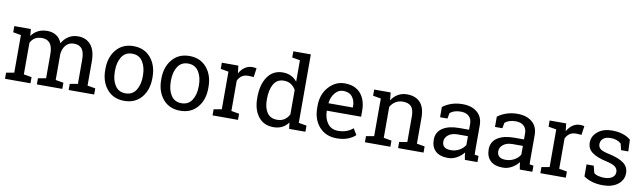

<svg xmlns="http://www.w3.org/2000/svg" viewBox="-43 -1324 6357 1896"><g transform="rotate(10 3136.0 -376.0)"><path d="M24.4 -61.5 104 -75.2V-452.6L24.4 -466.3V-528.3H190.4L196.8 -459.5Q222.2 -497.1 262.2 -517.6Q302.2 -538.1 355 -538.1Q407.7 -538.1 445.6 -513.7Q483.4 -489.3 502.4 -440.4Q527.3 -485.4 568.4 -511.7Q609.4 -538.1 664.1 -538.1Q745.1 -538.1 792 -482.7Q838.9 -427.2 838.9 -315.9V-75.2L918.5 -61.5V0H662.6V-61.5L742.2 -75.2V-316.9Q742.2 -395 715.3 -427.5Q688.5 -460 635.7 -460Q585.4 -460 554.9 -424.6Q524.4 -389.2 519.5 -335.4V-75.2L599.1 -61.5V0H343.8V-61.5L423.3 -75.2V-316.9Q423.3 -391.1 395.8 -425.5Q368.2 -460 315.9 -460Q272 -460 243.7 -441.9Q215.3 -423.8 200.2 -391.1V-75.2L279.8 -61.5V0H24.4Z M983.9 -269Q983.9 -386.2 1047.4 -462.2Q1110.8 -538.1 1219.7 -538.1Q1329.1 -538.1 1392.8 -462.4Q1456.5 -386.7 1456.5 -269V-258.3Q1456.5 -140.1 1393.1 -64.9Q1329.6 10.3 1220.7 10.3Q1110.8 10.3 1047.4 -65.2Q983.9 -140.6 983.9 -258.3ZM1080.1 -258.3Q1080.1 -174.3 1115.5 -119.6Q1150.9 -64.9 1220.7 -64.9Q1289.1 -64.9 1324.7 -119.6Q1360.4 -174.3 1360.4 -258.3V-269Q1360.4 -352.1 1324.7 -407.2Q1289.1 -462.4 1219.7 -462.4Q1150.4 -462.4 1115.2 -407.2Q1080.1 -352.1 1080.1 -269Z M1544.9 -269Q1544.9 -386.2 1608.4 -462.2Q1671.9 -538.1 1780.8 -538.1Q1890.1 -538.1 1953.9 -462.4Q2017.6 -386.7 2017.6 -269V-258.3Q2017.6 -140.1 1954.1 -64.9Q1890.6 10.3 1781.7 10.3Q1671.9 10.3 1608.4 -65.2Q1544.9 -140.6 1544.9 -258.3ZM1641.1 -258.3Q1641.1 -174.3 1676.5 -119.6Q1711.9 -64.9 1781.7 -64.9Q1850.1 -64.9 1885.7 -119.6Q1921.4 -174.3 1921.4 -258.3V-269Q1921.4 -352.1 1885.7 -407.2Q1850.1 -462.4 1780.8 -462.4Q1711.4 -462.4 1676.3 -407.2Q1641.1 -352.1 1641.1 -269Z M2105.5 -466.3V-528.3H2271L2280.3 -451.7Q2302.7 -492.2 2335.7 -515.1Q2368.7 -538.1 2411.1 -538.1Q2422.4 -538.1 2434.3 -536.4Q2446.3 -534.7 2452.6 -532.7L2439.9 -443.4L2385.3 -446.3Q2347.2 -446.3 2321.3 -428.5Q2295.4 -410.6 2281.2 -378.4V-75.2L2360.8 -61.5V0H2105.5V-61.5L2185.1 -75.2V-452.6Z M2865.7 -63Q2839.8 -26.9 2802.5 -8.3Q2765.1 10.3 2715.8 10.3Q2619.1 10.3 2564.7 -59.8Q2510.3 -129.9 2510.3 -244.1V-254.4Q2510.3 -381.8 2564.7 -460Q2619.1 -538.1 2716.8 -538.1Q2763.7 -538.1 2799.6 -520.8Q2835.4 -503.4 2860.8 -470.7V-686L2781.2 -699.7V-761.7H2860.8H2957V-75.2L3036.6 -61.5V0H2873.5ZM2606.4 -244.1Q2606.4 -164.6 2639.2 -116.2Q2671.9 -67.9 2740.2 -67.9Q2783.2 -67.9 2812.5 -87.4Q2841.8 -106.9 2860.8 -142.6V-387.7Q2842.3 -420.9 2812.5 -440.4Q2782.7 -460 2741.2 -460Q2672.4 -460 2639.4 -402.8Q2606.4 -345.7 2606.4 -254.4Z M3351.1 10.3Q3240.7 10.3 3175.5 -63.2Q3110.4 -136.7 3110.4 -253.9V-275.4Q3110.4 -388.2 3177.5 -463.1Q3244.6 -538.1 3336.4 -538.1Q3442.9 -538.1 3497.8 -473.6Q3552.7 -409.2 3552.7 -301.8V-241.7H3210L3208.5 -239.3Q3210 -163.1 3247.1 -114Q3284.2 -64.9 3351.1 -64.9Q3399.9 -64.9 3436.8 -78.9Q3473.6 -92.8 3500.5 -117.2L3538.1 -54.7Q3509.8 -27.3 3463.1 -8.5Q3416.5 10.3 3351.1 10.3ZM3336.4 -462.4Q3288.1 -462.4 3253.9 -421.6Q3219.7 -380.9 3211.9 -319.3L3212.9 -316.9H3456.5V-329.6Q3456.5 -386.2 3426.3 -424.3Q3396 -462.4 3336.4 -462.4Z M3633.3 -61.5 3712.9 -75.2V-452.6L3633.3 -466.3V-528.3H3798.8L3805.7 -449.7Q3832 -491.7 3871.8 -514.9Q3911.6 -538.1 3962.4 -538.1Q4047.9 -538.1 4094.7 -488Q4141.6 -438 4141.6 -333.5V-75.2L4221.2 -61.5V0H3965.8V-61.5L4045.4 -75.2V-331.5Q4045.4 -401.4 4017.8 -430.7Q3990.2 -460 3933.6 -460Q3892.1 -460 3860.1 -439.9Q3828.1 -419.9 3809.1 -385.3V-75.2L3888.7 -61.5V0H3633.3Z M4635.7 0Q4631.3 -21.5 4628.9 -38.6Q4626.5 -55.7 4625.5 -72.8Q4597.7 -37.1 4555.9 -13.4Q4514.2 10.3 4466.8 10.3Q4384.3 10.3 4341.3 -30Q4298.3 -70.3 4298.3 -143.6Q4298.3 -218.8 4359.1 -259.5Q4419.9 -300.3 4525.9 -300.3H4625V-361.8Q4625 -408.2 4595.7 -435.3Q4566.4 -462.4 4514.2 -462.4Q4478 -462.4 4450.4 -453.1Q4422.9 -443.8 4405.8 -427.7L4395.5 -372.1H4321.3V-474.6Q4357.4 -503.4 4408.7 -520.8Q4460 -538.1 4520 -538.1Q4609.9 -538.1 4665.5 -492.2Q4721.2 -446.3 4721.2 -360.8V-106.4Q4721.2 -96.2 4721.4 -86.4Q4721.7 -76.7 4722.7 -66.9L4761.7 -61.5V0ZM4481 -70.3Q4528.8 -70.3 4568.4 -93.3Q4607.9 -116.2 4625 -148.4V-235.4H4522.5Q4463.4 -235.4 4429 -208Q4394.5 -180.7 4394.5 -141.6Q4394.5 -106.9 4416 -88.6Q4437.5 -70.3 4481 -70.3Z M5186.5 0Q5182.1 -21.5 5179.7 -38.6Q5177.2 -55.7 5176.3 -72.8Q5148.4 -37.1 5106.7 -13.4Q5064.9 10.3 5017.6 10.3Q4935.1 10.3 4892.1 -30Q4849.1 -70.3 4849.1 -143.6Q4849.1 -218.8 4909.9 -259.5Q4970.7 -300.3 5076.7 -300.3H5175.8V-361.8Q5175.8 -408.2 5146.5 -435.3Q5117.2 -462.4 5064.9 -462.4Q5028.8 -462.4 5001.2 -453.1Q4973.6 -443.8 4956.5 -427.7L4946.3 -372.1H4872.1V-474.6Q4908.2 -503.4 4959.5 -520.8Q5010.7 -538.1 5070.8 -538.1Q5160.6 -538.1 5216.3 -492.2Q5272 -446.3 5272 -360.8V-106.4Q5272 -96.2 5272.2 -86.4Q5272.5 -76.7 5273.4 -66.9L5312.5 -61.5V0ZM5031.7 -70.3Q5079.6 -70.3 5119.1 -93.3Q5158.7 -116.2 5175.8 -148.4V-235.4H5073.2Q5014.2 -235.4 4979.7 -208Q4945.3 -180.7 4945.3 -141.6Q4945.3 -106.9 4966.8 -88.6Q4988.3 -70.3 5031.7 -70.3Z M5392.6 -466.3V-528.3H5558.1L5567.4 -451.7Q5589.8 -492.2 5622.8 -515.1Q5655.8 -538.1 5698.2 -538.1Q5709.5 -538.1 5721.4 -536.4Q5733.4 -534.7 5739.7 -532.7L5727.1 -443.4L5672.4 -446.3Q5634.3 -446.3 5608.4 -428.5Q5582.5 -410.6 5568.4 -378.4V-75.2L5647.9 -61.5V0H5392.6V-61.5L5472.2 -75.2V-452.6Z M6210.4 -362.3H6138.2L6122.6 -425.8Q6105 -442.4 6078.4 -452.4Q6051.8 -462.4 6018.1 -462.4Q5966.8 -462.4 5941.9 -439.9Q5917 -417.5 5917 -385.7Q5917 -354.5 5939 -336.4Q5960.9 -318.4 6028.3 -304.2Q6128.4 -282.7 6177.2 -245.8Q6226.1 -209 6226.1 -147Q6226.1 -76.7 6169.2 -33.2Q6112.3 10.3 6020.5 10.3Q5960.4 10.3 5912.6 -3.7Q5864.7 -17.6 5827.1 -43.9L5826.7 -164.6H5898.9L5917 -93.8Q5933.6 -78.6 5962.2 -71.8Q5990.7 -64.9 6020.5 -64.9Q6071.8 -64.9 6100.8 -85.7Q6129.9 -106.4 6129.9 -140.1Q6129.9 -171.9 6105.7 -192.4Q6081.5 -212.9 6014.2 -228Q5918 -249 5869.1 -285.2Q5820.3 -321.3 5820.3 -382.8Q5820.3 -447.3 5875.2 -492.7Q5930.2 -538.1 6018.1 -538.1Q6078.1 -538.1 6126 -522.5Q6173.8 -506.8 6205.6 -479Z"/></g></svg>

Font: TypoPRO Roboto Slab
Style: Regular
Weight: 400
Designer: Google
Version: Version 1.100263; 2013; ttfautohint (v0.94.20-1c74) -l 8 -r 